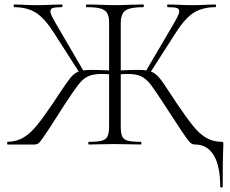

<svg xmlns="http://www.w3.org/2000/svg" viewBox="-20 -645 1025 857"><path d="M851 0Q839 0 830 -7.5Q821 -15 793.5 -56Q766 -97 720 -168Q673 -241 653 -267Q633 -293 610.5 -304Q588 -315 547 -315Q536 -315 524.5 -314Q513 -313 504 -312L503 -330Q565 -333 595 -333Q635 -333 654.5 -325.5Q674 -318 690.5 -298.5Q707 -279 743 -223L766 -188Q812 -120 840.5 -84.5Q869 -49 898.5 -31Q928 -13 966 -12Q974 -12 975.5 -10.5Q977 -9 977 0Q977 15 976 26Q974 74 974 187Q974 192 968.5 192Q963 192 963 187Q963 96 934 48Q905 0 851 0ZM14 -12Q54 -13 84.5 -31Q115 -49 144 -84.5Q173 -120 219 -188L244 -226Q279 -279 295 -298.5Q311 -318 330.5 -325.5Q350 -333 389 -333Q421 -333 482 -330L481 -312Q473 -312 461 -314L436 -315Q396 -315 373.5 -304.5Q351 -294 330.5 -268Q310 -242 263 -170L233 -123Q200 -71 179.5 -41Q159 -11 152 -5.5Q145 0 133 0H14Q12 0 12 -6Q12 -12 14 -12ZM43 -613Q41 -613 41 -619Q41 -625 43 -625L78 -624Q114 -622 144 -622Q178 -622 216 -624L256 -625Q259 -625 259 -619Q259 -613 256 -613Q228 -613 216.5 -609.5Q205 -606 205 -595Q205 -585 213.5 -568.5Q222 -552 248 -508L354 -326L337 -317L219 -501Q178 -565 139 -589Q100 -613 43 -613ZM377 -12Q416 -12 434.5 -17Q453 -22 460 -36.5Q467 -51 467 -81V-544Q467 -573 457.5 -587.5Q448 -602 427 -607.5Q406 -613 366 -613Q364 -613 364 -619Q364 -625 366 -625L420 -624Q468 -622 492 -622Q520 -622 568 -624L620 -625Q622 -625 622 -619Q622 -613 620 -613Q562 -613 540.5 -598.5Q519 -584 519 -542V-81Q519 -50 525.5 -36Q532 -22 550 -17Q568 -12 608 -12Q611 -12 611 -6Q611 0 608 0Q578 0 561 -1L492 -2L425 -1Q408 0 377 0Q374 0 374 -6Q374 -12 377 -12ZM630 -326 737 -508Q763 -552 771.5 -568.5Q780 -585 780 -595Q780 -606 768.5 -609.5Q757 -613 729 -613Q726 -613 726 -619Q726 -625 729 -625L769 -624Q807 -622 841 -622Q871 -622 907 -624L942 -625Q944 -625 944 -619Q944 -613 942 -613Q885 -613 846 -589Q807 -565 766 -501L648 -317Z"/></svg>

Font: Cormorant SC Light
Style: Regular
Weight: 300
Designer: Christian Thalmann (Catharsis Fonts)
Foundry: Catharsis Fonts
Version: Version 4.000